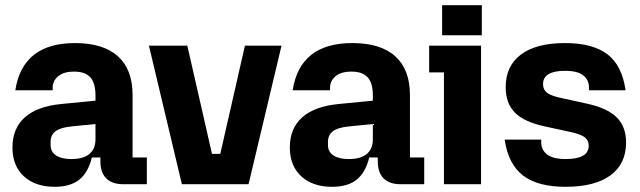

<svg xmlns="http://www.w3.org/2000/svg" viewBox="-20 -710 2466 740"><path d="M28 -142Q28 -215 75.5 -257.5Q123 -300 215 -309L348 -322V-343Q348 -390 328 -412Q308 -434 266 -434Q225 -434 204 -416Q183 -398 183 -372V-362H39Q67 -544 269 -544Q378 -544 434.5 -493Q491 -442 491 -344V-103H546V0H455Q412 0 389.5 -22.5Q367 -45 367 -88V-103H334Q320 -45 285.5 -17.5Q251 10 191 10Q116 10 72 -30.5Q28 -71 28 -142ZM255 -97Q301 -97 324.5 -116.5Q348 -136 348 -173V-232L258 -223Q214 -219 194.5 -204.5Q175 -190 175 -163V-151Q175 -125 196 -111Q217 -97 255 -97Z M554 -534H702L797 -117H829L924 -534H1065L938 0H681Z M1097 -142Q1097 -215 1144.5 -257.5Q1192 -300 1284 -309L1417 -322V-343Q1417 -390 1397 -412Q1377 -434 1335 -434Q1294 -434 1273 -416Q1252 -398 1252 -372V-362H1108Q1136 -544 1338 -544Q1447 -544 1503.5 -493Q1560 -442 1560 -344V-103H1615V0H1524Q1481 0 1458.5 -22.5Q1436 -45 1436 -88V-103H1403Q1389 -45 1354.5 -17.5Q1320 10 1260 10Q1185 10 1141 -30.5Q1097 -71 1097 -142ZM1324 -97Q1370 -97 1393.5 -116.5Q1417 -136 1417 -173V-232L1327 -223Q1283 -219 1263.5 -204.5Q1244 -190 1244 -163V-151Q1244 -125 1265 -111Q1286 -97 1324 -97Z M1691 -431H1634V-534H1834V0H1691ZM1684 -690H1837V-574H1684Z M1925 -172H2066V-161Q2066 -132 2089 -114.5Q2112 -97 2160 -97Q2249 -97 2249 -148Q2249 -168 2235.5 -179.5Q2222 -191 2189 -199L2079 -223Q2000 -240 1964.5 -276Q1929 -312 1929 -374Q1929 -456 1988 -500Q2047 -544 2158 -544Q2265 -544 2321.5 -500.5Q2378 -457 2391 -362H2250V-373Q2250 -402 2228 -419.5Q2206 -437 2158 -437Q2073 -437 2073 -386Q2073 -366 2086 -354.5Q2099 -343 2131 -335L2240 -311Q2320 -294 2356.5 -258Q2393 -222 2393 -161Q2393 -78 2332.5 -34Q2272 10 2160 10Q2053 10 1996 -33.5Q1939 -77 1925 -172Z"/></svg>

Font: Mozilla Headline BETA
Style: Bold
Weight: 700
Designer: Studio DRAMA
Foundry: Studio DRAMA
Version: Version 0.100